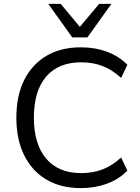

<svg xmlns="http://www.w3.org/2000/svg" viewBox="-20 -957 721 986"><path d="M396 9Q292 9 218 -35Q144 -79 104 -160Q64 -241 64 -353Q64 -465 104 -545.5Q144 -626 218 -670Q292 -714 396 -714Q468 -714 530 -691Q592 -668 634 -624L602 -557Q556 -599 506.5 -618Q457 -637 397 -637Q280 -637 217 -563.5Q154 -490 154 -353Q154 -217 217 -142.5Q280 -68 397 -68Q457 -68 506.5 -87Q556 -106 602 -148L634 -81Q592 -37 530 -14Q468 9 396 9ZM351 -765 228 -937H292L390 -819L489 -937H552L429 -765Z"/></svg>

Font: Nunito Sans 11pt
Style: Regular
Weight: 400
Version: Version 3.101;gftools[0.9.27]